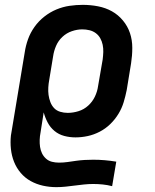

<svg xmlns="http://www.w3.org/2000/svg" viewBox="-20 -558 640 791"><path d="M212 213Q184 213 157 207Q130 201 106.5 188Q83 175 65.5 154.5Q48 134 38 109Q28 84 25 56Q22 28 25 0L82 -343Q86 -370 95.5 -396.5Q105 -423 122 -447Q139 -471 162.5 -489.5Q186 -508 212.5 -519Q239 -530 266.5 -534Q294 -538 321 -538Q353 -538 384 -532Q415 -526 441 -511.5Q467 -497 486.5 -473.5Q506 -450 515.5 -421.5Q525 -393 525 -361Q525 -329 520 -297L502 -187Q497 -162 489.5 -137Q482 -112 468 -89Q454 -66 434.5 -47Q415 -28 391 -15.5Q367 -3 341.5 2.5Q316 8 291 8Q267 8 244.5 2Q222 -4 204.5 -18.5Q187 -33 176.5 -53Q166 -73 160 -95L147 -12Q144 3 143.5 18Q143 33 145 47Q147 61 153 73.5Q159 86 169.5 95.5Q180 105 194 108.5Q208 112 223 112Q241 112 258.5 109.5Q276 107 293.5 104.5Q311 102 329 101Q347 100 364 100Q388 100 411.5 102Q435 104 459 108L442 209Q423 204 403.5 202Q384 200 364 200Q345 200 326 202Q307 204 288 206.5Q269 209 250 211Q231 213 212 213ZM259 -93Q281 -93 303.5 -100Q326 -107 343.5 -123Q361 -139 371 -160Q381 -181 384 -203L403 -313Q405 -329 405.5 -344Q406 -359 403 -373.5Q400 -388 393 -400.5Q386 -413 374.5 -421.5Q363 -430 348.5 -433.5Q334 -437 319 -437Q298 -437 276 -429.5Q254 -422 237 -406Q220 -390 211 -369Q202 -348 199 -327L183 -230Q180 -214 179 -198Q178 -182 180 -167Q182 -152 187.5 -137.5Q193 -123 203 -112.5Q213 -102 228 -97.5Q243 -93 259 -93Z"/></svg>

Font: Iosevka Curly Extended
Style: Bold Italic
Weight: 700
Width: 7
Italic angle: -9°
Monospace: yes
Designer: Belleve Invis
Foundry: Belleve Invis
Version: Version 11.1.0; ttfautohint (v1.8.3)